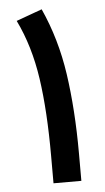

<svg xmlns="http://www.w3.org/2000/svg" viewBox="-50 -694 399 728"><g transform="rotate(-5 149.5 -330.5)"><path d="M230 -104C230 -215.8 223.1 -316.9 210 -407.7C196.8 -498 172.4 -582.5 136.7 -661.1L38.6 -625.5C71.3 -558.6 93.8 -482.9 106 -399.4C118.2 -315.4 124 -217.3 124 -105.5V0H230Z"/></g></svg>

Font: Vazirmatn Medium
Style: Regular
Weight: 500
Designer: Saber Rastikerdar
Foundry: Saber Rastikerdar
Version: Version 33.003